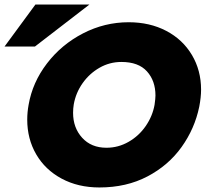

<svg xmlns="http://www.w3.org/2000/svg" viewBox="-79 -812 923 846"><path d="M799 -342Q807 -384 807 -417Q807 -502 766.5 -570Q726 -638 653.5 -676Q581 -714 488 -714Q382 -714 287 -665Q192 -616 128 -532.5Q64 -449 47 -350Q41 -317 41 -285Q41 -200 80.5 -132Q120 -64 192.5 -25Q265 14 359 14Q478 14 570.5 -34.5Q663 -83 721 -164Q779 -245 799 -342ZM606 -391Q606 -378 602 -350Q593 -300 563 -256.5Q533 -213 487.5 -187Q442 -161 390 -161Q323 -161 283 -205Q243 -249 243 -315Q243 -334 246 -352Q255 -403 285 -445.5Q315 -488 359.5 -513.5Q404 -539 456 -539Q531 -539 568.5 -497.5Q606 -456 606 -391ZM-59 -607H75L315 -792H77Z"/></svg>

Font: Geom Black
Style: Bold Italic
Weight: 900
Italic angle: -10°
Version: Version 1.102